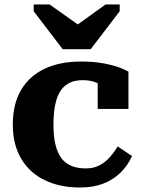

<svg xmlns="http://www.w3.org/2000/svg" viewBox="-20 -824 637 855"><path d="M259 -605H384L513 -774V-804H450L283 -684L369 -685L201 -804H130V-774ZM362 -74Q397 -74 423.5 -88Q450 -102 470 -125Q490 -148 504 -172L568 -129Q549 -87 516.5 -55Q484 -23 439 -6Q394 11 336 11Q247 11 179.5 -21.5Q112 -54 74.5 -117Q37 -180 37 -270Q37 -360 73.5 -422.5Q110 -485 178 -517.5Q246 -550 341 -550Q398 -550 440.5 -542Q483 -534 511 -523.5Q539 -513 552 -505V-339H415V-486Q428 -486 436 -479.5Q444 -473 447.5 -463.5Q451 -454 450.5 -445Q450 -436 448 -431Q431 -447 406.5 -457Q382 -467 349 -467Q303 -467 274 -445.5Q245 -424 231.5 -380Q218 -336 218 -270Q218 -219 226.5 -182Q235 -145 252.5 -121Q270 -97 297.5 -85.5Q325 -74 362 -74Z"/></svg>

Font: Roboto Serif 20pt
Style: Bold
Weight: 700
Version: Version 1.008